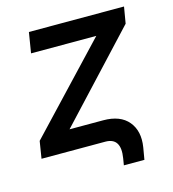

<svg xmlns="http://www.w3.org/2000/svg" viewBox="-101 -629 751 833"><g transform="rotate(-15 274.5 -212.5)"><path d="M353 120 358 89.8Q372.9 0 301.8 0H15.3L27.7 -77.1L382.8 -453.5H89.8L104.8 -545.5H532L519.5 -471.6L165.8 -92H316.8Q393.5 -92 429.7 -48.3Q465.9 -4.6 454.5 66.1L445.3 120Z"/></g></svg>

Font: Karasuma Gothic
Style: Medium Italic
Weight: 500
Italic angle: 9.39998°
Designer: Rasmus Andersson / Ryoko Nishizuka
Foundry: Genbu
Version: Version 1.00